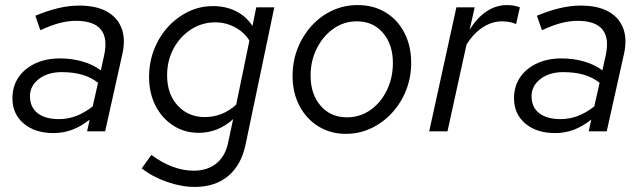

<svg xmlns="http://www.w3.org/2000/svg" viewBox="-20 -517 2531 756"><path d="M191 7Q118 7 73.5 -30.5Q29 -68 29 -130Q29 -177 52.5 -212Q76 -247 118.5 -267Q161 -287 216 -287Q263 -287 304.5 -275Q346 -263 377 -240L390 -299Q405 -367 377 -401Q349 -435 279 -435Q249 -435 215.5 -426.5Q182 -418 139 -398L119 -455Q167 -475 209.5 -485Q252 -495 292 -495Q358 -495 400 -472Q442 -449 458.5 -406.5Q475 -364 462 -305L394 0H323L333 -46Q299 -19 264 -6Q229 7 191 7ZM212 -48Q248 -48 280.5 -60.5Q313 -73 345 -98L366 -191Q338 -213 303 -223Q268 -233 223 -233Q168 -233 133 -206Q98 -179 98 -138Q98 -95 128 -71.5Q158 -48 212 -48Z M747 219Q694 219 637 199Q580 179 538 146L576 93Q660 155 743 155Q797 155 832 126.5Q867 98 878 46L898 -48Q870 -22 835.5 -8Q801 6 762 6Q706 6 661.5 -23Q617 -52 592 -101.5Q567 -151 567 -214Q567 -271 586.5 -321.5Q606 -372 641 -410.5Q676 -449 721.5 -471Q767 -493 819 -493Q869 -493 909 -473Q949 -453 974 -415L989 -488H1060L947 52Q930 133 878.5 176Q827 219 747 219ZM787 -56Q821 -56 852.5 -68.5Q884 -81 910 -105L962 -357Q942 -390 905.5 -409.5Q869 -429 828 -429Q775 -429 732 -401Q689 -373 663.5 -326Q638 -279 638 -220Q638 -147 679.5 -101.5Q721 -56 787 -56Z M1342 10Q1281 10 1233.5 -19.5Q1186 -49 1159 -100.5Q1132 -152 1132 -218Q1132 -276 1152 -326.5Q1172 -377 1207 -415.5Q1242 -454 1288.5 -475.5Q1335 -497 1388 -497Q1451 -497 1498.5 -468Q1546 -439 1572.5 -387.5Q1599 -336 1599 -269Q1599 -212 1579 -161.5Q1559 -111 1523.5 -72.5Q1488 -34 1441.5 -12Q1395 10 1342 10ZM1346 -55Q1397 -55 1438 -83.5Q1479 -112 1503 -161Q1527 -210 1527 -269Q1527 -342 1488 -387.5Q1449 -433 1385 -433Q1334 -433 1293 -404Q1252 -375 1227.5 -326.5Q1203 -278 1203 -219Q1203 -146 1242.5 -100.5Q1282 -55 1346 -55Z M1670 0 1777 -488H1849L1829 -399Q1857 -446 1895 -471.5Q1933 -497 1976 -497Q2005 -497 2027 -488L2012 -422Q2003 -427 1987.5 -430Q1972 -433 1957 -433Q1917 -433 1881 -409.5Q1845 -386 1817 -342L1742 0Z M2166 7Q2093 7 2048.5 -30.5Q2004 -68 2004 -130Q2004 -177 2027.5 -212Q2051 -247 2093.5 -267Q2136 -287 2191 -287Q2238 -287 2279.5 -275Q2321 -263 2352 -240L2365 -299Q2380 -367 2352 -401Q2324 -435 2254 -435Q2224 -435 2190.5 -426.5Q2157 -418 2114 -398L2094 -455Q2142 -475 2184.5 -485Q2227 -495 2267 -495Q2333 -495 2375 -472Q2417 -449 2433.5 -406.5Q2450 -364 2437 -305L2369 0H2298L2308 -46Q2274 -19 2239 -6Q2204 7 2166 7ZM2187 -48Q2223 -48 2255.5 -60.5Q2288 -73 2320 -98L2341 -191Q2313 -213 2278 -223Q2243 -233 2198 -233Q2143 -233 2108 -206Q2073 -179 2073 -138Q2073 -95 2103 -71.5Q2133 -48 2187 -48Z"/></svg>

Font: Red Hat Text
Style: Italic
Weight: 400
Italic angle: -12°
Designer: Pentagram, MCKL
Foundry: Pentagram, MCKL
Version: Version 1.023